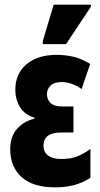

<svg xmlns="http://www.w3.org/2000/svg" viewBox="-20 -796 432 826"><path d="M218 10Q121 10 72.5 -34.5Q24 -79 24 -154Q24 -210 54.5 -243Q85 -276 128 -285V-290Q87 -302 66.5 -334.5Q46 -367 46 -411Q46 -479 94 -519.5Q142 -560 224 -560Q259 -560 293.5 -552.5Q328 -545 368 -521L331 -413Q308 -429 286.5 -436Q265 -443 245 -443Q213 -443 197.5 -428Q182 -413 182 -391Q182 -367 198 -352.5Q214 -338 247 -338H296V-226H246Q203 -226 185 -211Q167 -196 167 -170Q167 -141 187.5 -126.5Q208 -112 243 -112Q283 -112 310.5 -122.5Q338 -133 369 -155V-31Q333 -8 295.5 1Q258 10 218 10ZM164 -606V-619L211 -776H371V-767L264 -606Z"/></svg>

Font: Noto Sans ExtraCondensed ExtraBold
Style: Regular
Weight: 800
Width: 2
Designer: Monotype Design Team
Foundry: Monotype Imaging Inc.
Version: Version 2.013; ttfautohint (v1.8.4.7-5d5b)